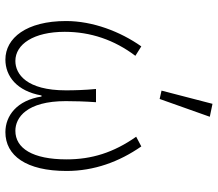

<svg xmlns="http://www.w3.org/2000/svg" viewBox="-68 -728 808 712"><g transform="rotate(90 336.0 -372.0)"><path d="M201 12C263 12 318 -31 334 -122H338C352 -31 409 12 470 12C557 12 614 -65 614 -215C614 -317 580 -410 523 -492L487 -473C546 -389 571 -308 571 -215C571 -89 530 -25 465 -25C416 -25 355 -67 355 -212C355 -244 356 -281 359 -324H310C314 -281 315 -244 315 -212C315 -67 255 -25 206 -25C144 -25 98 -93 98 -208C98 -304 128 -392 187 -470L152 -492C97 -414 58 -312 58 -213C58 -66 121 12 201 12ZM347 -560 413 -746 365 -756 316 -567Z"/></g></svg>

Font: Source Sans Pro Light
Style: Regular
Weight: 300
Designer: Paul D. Hunt
Foundry: Adobe Systems Incorporated
Version: Version 3.006;hotconv 1.0.111;makeotfexe 2.5.65597